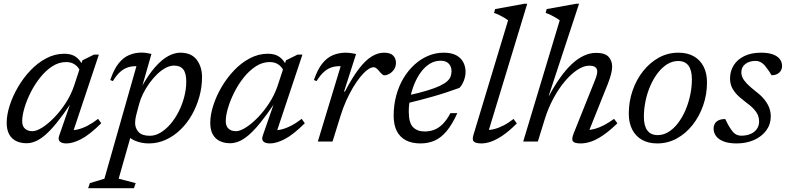

<svg xmlns="http://www.w3.org/2000/svg" viewBox="-20 -740 4119 1004"><path d="M289.5 -30.5 350 -205H354.5Q311.5 -141 277.5 -99Q243.5 -57 215.8 -33.5Q188 -10 164.5 -0.5Q141 9 119 9Q88 9 64.5 -2.5Q41 -14 28 -37.5Q15 -61 15 -98Q15 -139 30.5 -187.8Q46 -236.5 73.8 -284.2Q101.5 -332 139.2 -371.8Q177 -411.5 222 -435.2Q267 -459 316 -459Q353 -459 375.8 -443.2Q398.5 -427.5 413 -397L399 -368.5Q389 -391 370.5 -403.2Q352 -415.5 326 -415.5Q287.5 -415.5 253 -393Q218.5 -370.5 189.8 -334.2Q161 -298 140 -256Q119 -214 107.5 -174.5Q96 -135 96 -106.5Q96 -80 110.8 -67Q125.5 -54 149.5 -54Q170.5 -54 200.8 -73Q231 -92 263 -124.8Q295 -157.5 322.8 -200Q350.5 -242.5 366.5 -289L411 -424.5L471.5 -454.5H497L357.5 -36.5L344.5 -60Q363 -57.5 387.2 -63.2Q411.5 -69 438.5 -83Q465.5 -97 493 -118.5L509.5 -95.5Q447.5 -34.5 403.8 -12.2Q360 10 328 10Q302.5 10 292.5 -0.5Q282.5 -11 289.5 -30.5Z M693.5 -143Q689 -125.5 687.8 -114.8Q686.5 -104 686.5 -97Q686.5 -69.5 704.5 -49.8Q722.5 -30 763.5 -30Q791.5 -30 819 -46.2Q846.5 -62.5 871 -91Q895.5 -119.5 914 -155.8Q932.5 -192 943.2 -232.8Q954 -273.5 954 -314Q954 -357.5 938.2 -377.2Q922.5 -397 890 -397Q869 -397 846.2 -385Q823.5 -373 802 -352.2Q780.5 -331.5 761.5 -305.2Q742.5 -279 728.5 -250.8Q714.5 -222.5 707.5 -196ZM637 -49.5H670L600.5 194.5L689.5 217.5L680.5 244H441L450 217.5L526 194.5L693.5 -394Q693 -394 692 -394Q691 -394 690 -394Q667 -394 646.5 -387Q626 -380 607.2 -363Q588.5 -346 570.5 -316L556.5 -321.5Q575.5 -377.5 600.2 -408.5Q625 -439.5 655.5 -452.2Q686 -465 720 -465Q733 -465 746 -463Q759 -461 772 -458L720.5 -278L722 -288Q757 -350.5 791.5 -389.5Q826 -428.5 859.2 -446.5Q892.5 -464.5 922.5 -464.5Q981 -464.5 1008.8 -427.2Q1036.5 -390 1036.5 -337.5Q1036.5 -285 1022.5 -234.5Q1008.5 -184 983.5 -139.8Q958.5 -95.5 923.8 -62Q889 -28.5 847 -9.2Q805 10 758 10Q719 10 684.5 -4.8Q650 -19.5 637 -49.5Z M1354 -30.5 1414.5 -205H1419Q1376 -141 1342 -99Q1308 -57 1280.2 -33.5Q1252.5 -10 1229 -0.5Q1205.5 9 1183.5 9Q1152.5 9 1129 -2.5Q1105.5 -14 1092.5 -37.5Q1079.5 -61 1079.5 -98Q1079.5 -139 1095 -187.8Q1110.5 -236.5 1138.2 -284.2Q1166 -332 1203.8 -371.8Q1241.5 -411.5 1286.5 -435.2Q1331.5 -459 1380.5 -459Q1417.5 -459 1440.2 -443.2Q1463 -427.5 1477.5 -397L1463.5 -368.5Q1453.5 -391 1435 -403.2Q1416.5 -415.5 1390.5 -415.5Q1352 -415.5 1317.5 -393Q1283 -370.5 1254.2 -334.2Q1225.5 -298 1204.5 -256Q1183.5 -214 1172 -174.5Q1160.5 -135 1160.5 -106.5Q1160.5 -80 1175.2 -67Q1190 -54 1214 -54Q1235 -54 1265.2 -73Q1295.5 -92 1327.5 -124.8Q1359.5 -157.5 1387.2 -200Q1415 -242.5 1431 -289L1475.5 -424.5L1536 -454.5H1561.5L1422 -36.5L1409 -60Q1427.5 -57.5 1451.8 -63.2Q1476 -69 1503 -83Q1530 -97 1557.5 -118.5L1574 -95.5Q1512 -34.5 1468.2 -12.2Q1424.5 10 1392.5 10Q1367 10 1357 -0.5Q1347 -11 1354 -30.5Z M1761.5 -394Q1760 -394 1758.2 -394Q1756.5 -394 1755 -394Q1732 -394 1711.8 -387Q1691.5 -380 1672.8 -363Q1654 -346 1635.5 -316L1621.5 -321.5Q1640.5 -377.5 1665.8 -408.5Q1691 -439.5 1722 -452Q1753 -464.5 1788 -464.5Q1797 -464.5 1806 -463.5Q1815 -462.5 1824 -461Q1833 -459.5 1842 -457.5L1779 -261H1783.5Q1822 -334.5 1856 -379.2Q1890 -424 1922.8 -444.2Q1955.5 -464.5 1988.5 -464.5Q2021 -464.5 2035.8 -449.5Q2050.5 -434.5 2050.5 -412.5Q2050.5 -391.5 2040.2 -376.5Q2030 -361.5 2015.5 -353.8Q2001 -346 1988 -346Q1985 -346 1978.8 -351.2Q1972.5 -356.5 1964.5 -366Q1956.5 -376 1949 -382.2Q1941.5 -388.5 1934.5 -388.5Q1920 -388.5 1902 -375.2Q1884 -362 1864.5 -338.2Q1845 -314.5 1826 -282.5Q1807 -250.5 1790 -212.5Q1773 -174.5 1760.5 -133.5L1719 0H1642Z M2284 -422.5Q2253.5 -422.5 2227.8 -406.8Q2202 -391 2181.8 -363.8Q2161.5 -336.5 2147.2 -302Q2133 -267.5 2125.2 -229.8Q2117.5 -192 2117.5 -156Q2117.5 -98.5 2139.5 -75.5Q2161.5 -52.5 2201 -52.5Q2227 -52.5 2250.2 -61.2Q2273.5 -70 2294.8 -91Q2316 -112 2335.5 -148.5H2371.5Q2344 -88 2314.8 -53.5Q2285.5 -19 2252.2 -4.5Q2219 10 2178.5 10Q2134 10 2102.8 -6.2Q2071.5 -22.5 2055 -54.5Q2038.5 -86.5 2038.5 -134.5Q2038.5 -190.5 2052 -240.5Q2065.5 -290.5 2090 -331.2Q2114.5 -372 2147.5 -402Q2180.5 -432 2219.2 -448.2Q2258 -464.5 2300 -464.5Q2341 -464.5 2366 -450.8Q2391 -437 2402.8 -414.2Q2414.5 -391.5 2414.5 -364.5Q2414.5 -341.5 2405.5 -318.2Q2396.5 -295 2382.5 -280.5Q2348.5 -268 2314.2 -256.8Q2280 -245.5 2245.5 -235.8Q2211 -226 2177 -217Q2143 -208 2110.5 -200.5L2112.5 -241Q2172.5 -254 2213.5 -266.5Q2254.5 -279 2279.8 -291Q2305 -303 2318.2 -315Q2331.5 -327 2336.2 -340Q2341 -353 2341 -367Q2341 -384 2334.5 -396.2Q2328 -408.5 2315.5 -415.5Q2303 -422.5 2284 -422.5Z M2637 -634Q2628 -640.5 2616.5 -647.5Q2605 -654.5 2591.5 -661Q2578 -667.5 2563.5 -672.5L2569 -692.5L2722.5 -720.5H2737L2530.5 -41L2521 -61Q2539.5 -59 2563.2 -64.8Q2587 -70.5 2613.2 -84Q2639.5 -97.5 2665.5 -118L2682.5 -94.5Q2642 -54 2608.2 -31.2Q2574.5 -8.5 2547.2 0.8Q2520 10 2497 10Q2469 10 2458.2 0.5Q2447.5 -9 2456 -35.5Z M2829 -118 2792.5 0H2716L2907 -634Q2898 -640.5 2886.2 -647.5Q2874.5 -654.5 2861.2 -661Q2848 -667.5 2833.5 -672.5L2838.5 -692.5L2993.5 -720.5H3008L2849.5 -239.5L2851.5 -240Q2879.5 -292 2908.8 -333.2Q2938 -374.5 2968.5 -403.5Q2999 -432.5 3031.5 -448Q3064 -463.5 3097.5 -463.5Q3143 -463.5 3162 -443.2Q3181 -423 3181 -391.5Q3181 -374 3175.2 -351.8Q3169.5 -329.5 3157.5 -299L3053 -38L3050 -60.5Q3069 -60 3091.8 -66.5Q3114.5 -73 3139.8 -86.2Q3165 -99.5 3191 -118.5L3208.5 -95.5Q3167 -55 3132.5 -31.8Q3098 -8.5 3069.5 0.8Q3041 10 3017 10Q2984.5 10 2976 -1Q2967.5 -12 2980 -43L3090 -317.5Q3096.5 -333.5 3099.8 -345.2Q3103 -357 3103 -366.5Q3103 -380 3093.5 -388.2Q3084 -396.5 3061 -396.5Q3032 -396.5 2999 -374.8Q2966 -353 2933.8 -314.8Q2901.5 -276.5 2874.2 -226Q2847 -175.5 2829 -118Z M3527.5 -464.5Q3575 -464.5 3608.2 -445.5Q3641.5 -426.5 3659.2 -391.8Q3677 -357 3677 -309Q3677 -246 3657 -188.8Q3637 -131.5 3601.8 -86.8Q3566.5 -42 3519.2 -16Q3472 10 3417 10Q3370 10 3336.8 -9Q3303.5 -28 3285.8 -63Q3268 -98 3268 -145.5Q3268 -208.5 3287.8 -266Q3307.5 -323.5 3343 -368.2Q3378.5 -413 3425.5 -438.8Q3472.5 -464.5 3527.5 -464.5ZM3419 -33.5Q3449 -33.5 3476 -50.2Q3503 -67 3525.2 -96Q3547.5 -125 3563.8 -162.5Q3580 -200 3589 -241.8Q3598 -283.5 3598 -325.5Q3598 -373 3580 -397Q3562 -421 3526 -421Q3496 -421 3469 -404.2Q3442 -387.5 3419.8 -358.5Q3397.5 -329.5 3381 -292Q3364.5 -254.5 3355.8 -212.8Q3347 -171 3347 -129.5Q3347 -82 3365 -57.8Q3383 -33.5 3419 -33.5Z M3772.5 -117.5Q3779 -104.5 3785.2 -92Q3791.5 -79.5 3804 -61.5Q3816.5 -43.5 3829 -37Q3841.5 -30.5 3856.5 -30.5Q3882.5 -30.5 3903.5 -39Q3924.5 -47.5 3937 -64.5Q3949.5 -81.5 3949.5 -105.5Q3949.5 -122 3943.5 -137.2Q3937.5 -152.5 3921.5 -170Q3905.5 -187.5 3875 -209.5Q3845 -232 3828 -251.8Q3811 -271.5 3804.2 -290.2Q3797.5 -309 3797.5 -329Q3797.5 -368 3816.8 -398.8Q3836 -429.5 3872.5 -447Q3909 -464.5 3960 -464.5Q3996.5 -464.5 4020.8 -455.8Q4045 -447 4057.2 -431.5Q4069.5 -416 4069.5 -395Q4069.5 -381 4062.8 -370Q4056 -359 4043.8 -352.8Q4031.5 -346.5 4014.5 -346.5Q4009 -357 4002 -367Q3995 -377 3983 -392.5Q3971.5 -407.5 3958.2 -414.5Q3945 -421.5 3931 -421.5Q3898 -421.5 3877.2 -405.2Q3856.5 -389 3856.5 -361Q3856.5 -348 3862.8 -334.2Q3869 -320.5 3885.2 -303.2Q3901.5 -286 3932 -262Q3963 -238.5 3979.8 -216.2Q3996.5 -194 4003.5 -173.2Q4010.5 -152.5 4010.5 -131.5Q4010.5 -90 3987 -58Q3963.5 -26 3923.2 -8Q3883 10 3832 10Q3790 10 3763.2 -0.8Q3736.5 -11.5 3724 -29Q3711.5 -46.5 3711.5 -66.5Q3711.5 -81.5 3717.8 -93Q3724 -104.5 3737.8 -111Q3751.5 -117.5 3772.5 -117.5Z"/></svg>

Font: Newsreader 14pt
Style: Italic
Weight: 400
Italic angle: -17°
Designer: Hugues Gentile
Foundry: Production Type
Version: Version 1.003